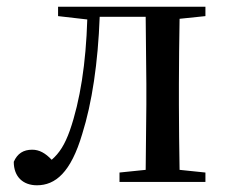

<svg xmlns="http://www.w3.org/2000/svg" viewBox="-20 -542 677 572"><path d="M413 0H592V-28L515 -36C514 -92 513 -175 513 -230V-292C513 -346 514 -430 515 -486L592 -494V-522H153V-494L240 -484C236 -354 219 -242 188 -153C173 -111 157 -86 134 -66C115 -86 97 -96 76 -96C50 -96 32 -85 21 -60C21 -15 49 10 90 10C145 10 191 -28 225 -143C254 -235 272 -355 277 -492H414L416 -292V-230L414 -36L336 -28V0Z"/></svg>

Font: Noto Serif JP Medium
Style: Regular
Weight: 500
Designer: Ryoko NISHIZUKA 西塚涼子 (kana & ideographs); Frank Grießhammer (Latin, Greek & Cyrillic); Wenlong ZHANG 张文龙 (bopomofo); San
Foundry: Adobe
Version: Version 2.001;hotconv 1.1.0;makeotfexe 2.6.0